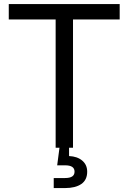

<svg xmlns="http://www.w3.org/2000/svg" viewBox="-20 -748 650 972"><path d="M24.4 -727.5H585.9V-649.4H349.6V0H261.7V-649.4H24.4ZM252 153.3H309.1Q333.5 153.3 345.5 145.3Q357.4 137.2 357.4 121.1Q357.4 105 345.5 96.9Q333.5 88.9 309.1 88.9H269.5L284.2 -23.4H329.6V0V42Q371.6 43.9 396.5 65.2Q421.4 86.4 421.4 121.1Q421.4 163.1 391.6 183.6Q361.8 204.1 309.1 204.1H252Z"/></svg>

Font: Intratopia Thin
Style: Regular
Weight: 100
Designer: Rasmus Andersson
Foundry: rsms
Version: Version 3.000;Glyphs 3.2.3 (3260)